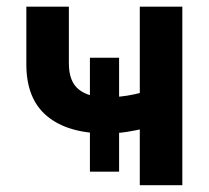

<svg xmlns="http://www.w3.org/2000/svg" viewBox="-20 -542 611 562"><path d="M290.5 -151.4Q179.2 -151.4 118.2 -201.7Q57.1 -252 57.1 -354V-522.5H181.6V-356.4Q181.6 -303.7 210.2 -280.5Q238.8 -257.3 290.5 -257.3Q334 -257.3 372.8 -265.9Q411.6 -274.4 454.1 -289.6V-183.6Q433.1 -174.8 406.5 -167.5Q379.9 -160.2 350.3 -155.8Q320.8 -151.4 290.5 -151.4ZM389.2 0V-522.5H513.7V0ZM243.2 -39.6V-373H328.6V-39.6Z"/></svg>

Font: Inter 28pt SemiBold
Style: Regular
Weight: 600
Designer: Rasmus Andersson
Foundry: rsms
Version: Version 4.001;git-66647c0bb